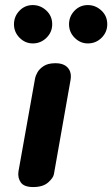

<svg xmlns="http://www.w3.org/2000/svg" viewBox="-20 -756 454 776"><path d="M114 0Q77.5 0 64.2 -18.5Q51 -37 54.5 -62.5L122 -440.5Q123.5 -449 131.2 -463.2Q139 -477.5 156.5 -489Q174 -500.5 204 -500.5Q238 -500.5 254.2 -482Q270.5 -463.5 265 -432L198 -52.5Q195.5 -37 174.5 -18.5Q153.5 0 114 0ZM335 -580.5Q304.5 -580.5 281.8 -603.2Q259 -626 259 -658Q259 -689.5 281 -712.5Q303 -735.5 335 -735.5Q366 -735.5 389.8 -713.5Q413.5 -691.5 413.5 -658Q413.5 -626 390.5 -603.2Q367.5 -580.5 335 -580.5ZM112.5 -580.5Q82 -580.5 59.2 -603.2Q36.5 -626 36.5 -658Q36.5 -689.5 58.5 -712.5Q80.5 -735.5 112.5 -735.5Q143.5 -735.5 167.2 -713.5Q191 -691.5 191 -658Q191 -626 167.8 -603.2Q144.5 -580.5 112.5 -580.5Z"/></svg>

Font: Edu VIC WA NT Hand
Style: Regular
Weight: 400
Designer: Tina and Corey Anderson, Eben Sorkin, Mirko Velimirovic
Foundry: Google for Education
Version: Version 1.000